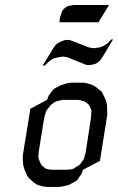

<svg xmlns="http://www.w3.org/2000/svg" viewBox="-20 -739 467 759"><path d="M69.8 -110.8 70.8 -128.9 100.1 -309.1 166 -344.2 171.9 -359.9 178.2 -369.1 188 -381.8 192.9 -387.2 206.1 -395 222.2 -402.8 247.1 -410.2 262.2 -412.1H309.1L323.2 -410.2L346.2 -402.8L358.9 -395L380.9 -377.9L386.2 -369.1L397.9 -344.2L402.8 -326.2L403.8 -300.8V-283.2L375 -103L308.1 -67.9L301.8 -50.8L295.9 -43L287.1 -28.8L282.2 -24.9L269 -17.1L252 -7.8L228 -2L211.9 0H166L149.9 -2L128.9 -7.8L113.8 -17.1L95.2 -34.2L87.9 -43L77.1 -67.9L71.8 -85.9ZM131.8 -120.1 132.8 -110.8 136.2 -103 142.1 -89.8 145 -85.9 154.8 -77.1 162.1 -71.8 168.9 -69.8 184.1 -67.9H246.1L262.2 -69.8L270 -71.8L277.8 -77.1L292 -85.9L296.9 -89.8L306.2 -103L312 -110.8L314 -120.1L318.8 -137.2L339.8 -273.9L340.8 -292L341.8 -300.8L338.9 -309.1L333 -321.8L330.1 -326.2L318.8 -335L312 -338.9L305.2 -340.8L290 -344.2H228L211.9 -340.8L204.1 -338.9L195.8 -335L183.1 -326.2L179.2 -321.8L168.9 -309.1L163.1 -300.8L160.2 -292L154.8 -273.9L132.8 -137.2ZM148.9 -480 190.9 -548.8 200.2 -562 205.1 -565.9 219.2 -574.2 234.9 -580.1 242.2 -581.1H250L257.8 -580.1L331.1 -551.8L345.2 -548.8H353L370.1 -550.8L384.8 -555.2L390.1 -558.1L402.8 -565.9L419.9 -583H426.8L386.2 -515.1L376 -501L373 -497.1L359.9 -487.8L342.8 -482.9L335 -481.9H327.1L319.8 -482.9L247.1 -512.2L231.9 -515.1H225.1L209 -512.2L191.9 -507.8L188 -505.9L174.8 -497.1L157.2 -480ZM214.8 -650.9 216.8 -668 222.2 -685.1 225.1 -693.8 231 -702.1 240.2 -710.9 248 -714.8 256.8 -716.8 272 -719.2H411.1L369.1 -650.9Z"/></svg>

Font: Petahja
Style: Italic
Weight: 400
Designer: T. Christopher White
Version: Version 1.1